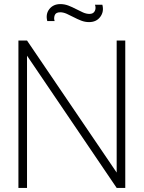

<svg xmlns="http://www.w3.org/2000/svg" viewBox="-20 -918 702 938"><path d="M415 -810Q395.5 -810 376.8 -817.2Q358 -824.5 340 -834Q322 -843.5 305.5 -850.8Q289 -858 274 -858Q252.5 -858 247.2 -843.2Q242 -828.5 247 -815H211Q202 -849.5 221.2 -873.8Q240.5 -898 275 -898Q295 -898 314 -890.8Q333 -883.5 351 -874Q369 -864.5 385.5 -857.2Q402 -850 417 -850Q436 -850 443 -864Q450 -878 444 -895H480Q489 -861.5 470 -835.8Q451 -810 415 -810ZM70 0V-720H112L550 -75V-720H592V0H550L112 -646V0Z"/></svg>

Font: Manrope ExtraLight ExtraLight
Style: Regular
Weight: 250
Version: Version 4.501